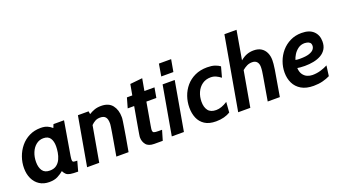

<svg xmlns="http://www.w3.org/2000/svg" viewBox="-60 -1292 3276 1845"><g transform="rotate(-20 1577.5 -370.0)"><path d="M203 10Q145 10 103.5 -17Q62 -44 40 -91Q18 -138 18 -198Q18 -256 37.5 -311.5Q57 -367 93.5 -411.5Q130 -456 182 -482Q234 -508 299 -508Q339 -508 366 -496.5Q393 -485 415 -465L429 -500H537L479 -158Q477 -145 476 -135.5Q475 -126 475 -120Q475 -99 485.5 -95.5Q496 -92 524 -92L496 10Q445 10 418 5.5Q391 1 376.5 -11.5Q362 -24 350 -48Q324 -26 289.5 -8Q255 10 203 10ZM245 -92Q287 -92 313.5 -112Q340 -132 354.5 -163.5Q369 -195 374.5 -229.5Q380 -264 380 -292Q380 -344 359 -375Q338 -406 290 -406Q248 -406 215.5 -380Q183 -354 165 -310Q147 -266 147 -214Q147 -159 170 -125.5Q193 -92 245 -92Z M591 0 679 -500H788L793 -470Q818 -486 848 -497Q878 -508 918 -508Q995 -508 1032 -460.5Q1069 -413 1069 -339Q1069 -333 1068.5 -324Q1068 -315 1065 -296Q1062 -277 1056.5 -241.5Q1051 -206 1041 -147Q1031 -88 1015 0H890Q905 -87 915 -144Q925 -201 930.5 -235Q936 -269 938.5 -286.5Q941 -304 941.5 -311Q942 -318 942 -322Q942 -366 925 -386Q908 -406 871 -406Q842 -406 820.5 -394.5Q799 -383 779 -363L715 0Z M1275 10Q1216 10 1191 -21.5Q1166 -53 1166 -95Q1166 -98 1166.5 -104Q1167 -110 1169.5 -125.5Q1172 -141 1177.5 -173Q1183 -205 1192.5 -259.5Q1202 -314 1217 -398H1151L1180 -500H1235L1255 -610L1381 -623L1359 -500H1462L1444 -398H1342Q1326 -305 1316.5 -251.5Q1307 -198 1302.5 -172Q1298 -146 1297 -137Q1296 -128 1296 -124Q1296 -102 1309 -97Q1322 -92 1356 -92H1391L1361 10Z M1457 0 1545 -500H1669L1581 0ZM1559 -576 1580 -700H1705L1683 -576Z M1908 10Q1837 10 1793.5 -18.5Q1750 -47 1730 -94.5Q1710 -142 1710 -201Q1710 -260 1729 -315Q1748 -370 1785 -413.5Q1822 -457 1876.5 -482.5Q1931 -508 2002 -508Q2048 -508 2079.5 -497.5Q2111 -487 2132 -471L2103 -365Q2080 -383 2055 -394.5Q2030 -406 2001 -406Q1951 -406 1914.5 -380Q1878 -354 1858.5 -310Q1839 -266 1839 -214Q1839 -159 1864 -125.5Q1889 -92 1946 -92Q2000 -92 2062 -133L2054 -27Q2027 -10 1990 0Q1953 10 1908 10Z M2136 0 2268 -750H2392L2341 -456Q2375 -484 2407.5 -496Q2440 -508 2477 -508Q2523 -508 2553.5 -489Q2584 -470 2600 -436Q2616 -402 2616 -359Q2616 -345 2614 -320.5Q2612 -296 2607 -265L2562 0H2438L2480 -246Q2484 -268 2487 -291Q2490 -314 2490 -335Q2490 -368 2473.5 -387Q2457 -406 2425 -406Q2396 -406 2372 -394.5Q2348 -383 2324 -363L2260 0Z M2906 10Q2830 10 2781 -19Q2732 -48 2708.5 -96.5Q2685 -145 2685 -205Q2685 -262 2705 -316.5Q2725 -371 2762 -414Q2799 -457 2851 -482.5Q2903 -508 2967 -508Q3047 -508 3088.5 -468Q3130 -428 3130 -363Q3130 -317 3110.5 -285.5Q3091 -254 3057.5 -235Q3024 -216 2981 -207.5Q2938 -199 2891 -199Q2866 -199 2845.5 -201Q2825 -203 2815 -205Q2817 -164 2834.5 -139Q2852 -114 2877.5 -103Q2903 -92 2930 -92Q2975 -92 3015 -104Q3055 -116 3087 -133L3073 -28Q3042 -12 2999.5 -1Q2957 10 2906 10ZM2871 -280Q2932 -280 2965.5 -291.5Q2999 -303 3012.5 -320.5Q3026 -338 3026 -357Q3026 -380 3013.5 -390Q3001 -400 2986 -403Q2971 -406 2962 -406Q2923 -406 2894.5 -385Q2866 -364 2848.5 -335.5Q2831 -307 2825 -284Q2834 -282 2845.5 -281Q2857 -280 2871 -280Z"/></g></svg>

Font: Cabin VF Beta
Style: Italic
Weight: 400
Italic angle: -7°
Designer: Pablo Impallari
Foundry: Pablo Impallari. http://www.impallari.com Igino Marini. http://www.ikern.com
Version: Version 2.300